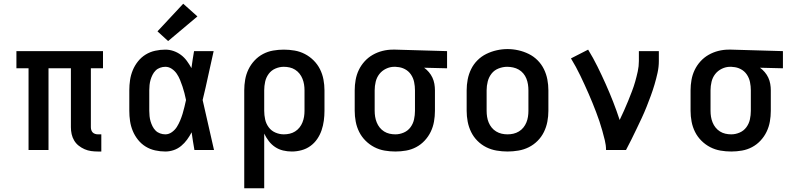

<svg xmlns="http://www.w3.org/2000/svg" viewBox="-20 -804 4240 1029"><path d="M505 8Q486 8 468 5.5Q450 3 433 -4.5Q416 -12 401.5 -23.5Q387 -35 377.5 -51Q368 -67 364 -85Q360 -103 360 -122V-438H240V0H133V-438H68V-530H532V-438H467V-122Q467 -114 469.5 -106.5Q472 -99 477 -94Q482 -89 489.5 -86.5Q497 -84 505 -84H523V8Z M866 8Q839 8 811.5 2Q784 -4 760.5 -18.5Q737 -33 719.5 -55Q702 -77 691.5 -102.5Q681 -128 677 -155Q673 -182 673 -210V-320Q673 -348 677 -375Q681 -402 691.5 -427.5Q702 -453 719.5 -475Q737 -497 760.5 -511.5Q784 -526 811.5 -532Q839 -538 866 -538Q889 -538 910.5 -530.5Q932 -523 950 -509.5Q968 -496 981.5 -477.5Q995 -459 1006 -439Q1009 -462 1012.5 -484.5Q1016 -507 1020 -530H1125Q1110 -465 1096 -399Q1082 -333 1066 -268Q1082 -201 1096.5 -134Q1111 -67 1127 0H1022Q1018 -24 1014 -47.5Q1010 -71 1007 -95Q996 -74 982.5 -55.5Q969 -37 951 -22Q933 -7 911 0.5Q889 8 866 8ZM866 -84Q885 -84 901.5 -96Q918 -108 928 -124Q938 -140 945.5 -158Q953 -176 958.5 -194Q964 -212 968.5 -231Q973 -250 977 -268Q973 -287 968.5 -305Q964 -323 958 -340.5Q952 -358 945 -375.5Q938 -393 927.5 -408.5Q917 -424 901 -435Q885 -446 866 -446Q852 -446 838 -441Q824 -436 814 -426Q804 -416 797.5 -403Q791 -390 787 -376.5Q783 -363 781.5 -348.5Q780 -334 780 -320V-210Q780 -196 781.5 -181.5Q783 -167 787 -153.5Q791 -140 797.5 -127Q804 -114 814 -104Q824 -94 838 -89Q852 -84 866 -84ZM881 -584 824 -636 962 -784 1038 -716Z M1289 205V-320Q1289 -349 1294 -377.5Q1299 -406 1311.5 -432Q1324 -458 1344 -479.5Q1364 -501 1389.5 -514.5Q1415 -528 1443.5 -533Q1472 -538 1501 -538Q1530 -538 1559 -533Q1588 -528 1614 -514.5Q1640 -501 1661 -480Q1682 -459 1695 -433Q1708 -407 1713.5 -378Q1719 -349 1719 -320V-210Q1719 -184 1715.5 -157.5Q1712 -131 1703.5 -106Q1695 -81 1680 -59Q1665 -37 1643.5 -21.5Q1622 -6 1596 1Q1570 8 1544 8Q1520 8 1497 2.5Q1474 -3 1454.5 -16Q1435 -29 1420.5 -48Q1406 -67 1396 -88V205ZM1501 -84Q1517 -84 1532.5 -87.5Q1548 -91 1561.5 -99.5Q1575 -108 1585 -120.5Q1595 -133 1601 -148Q1607 -163 1609.5 -178.5Q1612 -194 1612 -210V-320Q1612 -336 1609.5 -351.5Q1607 -367 1601 -382Q1595 -397 1585 -409.5Q1575 -422 1561.5 -430.5Q1548 -439 1532.5 -442.5Q1517 -446 1501 -446Q1478 -446 1456 -436.5Q1434 -427 1420 -408Q1406 -389 1401 -366Q1396 -343 1396 -320V-210Q1396 -187 1401 -164Q1406 -141 1420 -122Q1434 -103 1456 -93.5Q1478 -84 1501 -84Z M2099 8Q2070 8 2041 3Q2012 -2 1986 -15.5Q1960 -29 1939 -50Q1918 -71 1905 -97Q1892 -123 1886.5 -152Q1881 -181 1881 -210V-320Q1881 -348 1886 -376Q1891 -404 1903 -429Q1915 -454 1934 -475Q1953 -496 1977.5 -510Q2002 -524 2029.5 -531Q2057 -538 2085 -538Q2089 -538 2092.5 -538Q2096 -538 2100 -538L2376 -530V-438L2253 -441Q2267 -431 2278.5 -417.5Q2290 -404 2297.5 -388Q2305 -372 2308 -354.5Q2311 -337 2311 -320V-210Q2311 -181 2306 -152.5Q2301 -124 2288.5 -98Q2276 -72 2256 -50.5Q2236 -29 2210.5 -15.5Q2185 -2 2156.5 3Q2128 8 2099 8ZM2099 -84Q2122 -84 2144 -93.5Q2166 -103 2180 -122Q2194 -141 2199 -164Q2204 -187 2204 -210V-320Q2204 -342 2199.5 -364Q2195 -386 2182.5 -404.5Q2170 -423 2150 -433.5Q2130 -444 2108 -445L2100 -446Q2098 -446 2096.5 -446Q2095 -446 2093 -446Q2070 -446 2048.5 -435.5Q2027 -425 2013 -407Q1999 -389 1993.5 -366Q1988 -343 1988 -320V-210Q1988 -194 1990.5 -178.5Q1993 -163 1999 -148Q2005 -133 2015 -120.5Q2025 -108 2038.5 -99.5Q2052 -91 2067.5 -87.5Q2083 -84 2099 -84Z M2700 8Q2671 8 2641.5 3Q2612 -2 2586 -15Q2560 -28 2539 -49Q2518 -70 2505 -96.5Q2492 -123 2486.5 -152Q2481 -181 2481 -210V-320Q2481 -349 2486.5 -378Q2492 -407 2505 -433.5Q2518 -460 2539 -481Q2560 -502 2586.5 -515Q2613 -528 2642 -534.5Q2671 -541 2700 -541Q2729 -541 2758 -534.5Q2787 -528 2813.5 -515Q2840 -502 2861 -481Q2882 -460 2895 -433.5Q2908 -407 2913.5 -378Q2919 -349 2919 -320V-210Q2919 -181 2913.5 -152Q2908 -123 2895 -96.5Q2882 -70 2861 -49Q2840 -28 2814 -15Q2788 -2 2758.5 3Q2729 8 2700 8ZM2700 -84Q2716 -84 2731.5 -87.5Q2747 -91 2761 -99.5Q2775 -108 2785 -120.5Q2795 -133 2801 -147.5Q2807 -162 2809.5 -178Q2812 -194 2812 -210V-320Q2812 -336 2809.5 -352Q2807 -368 2801 -383Q2795 -398 2784.5 -410.5Q2774 -423 2760 -431Q2746 -439 2730 -442.5Q2714 -446 2698 -446Q2675 -446 2652 -437Q2629 -428 2614.5 -409.5Q2600 -391 2594 -367.5Q2588 -344 2588 -320V-210Q2588 -194 2590.5 -178Q2593 -162 2599 -147.5Q2605 -133 2615 -120.5Q2625 -108 2639 -99.5Q2653 -91 2668.5 -87.5Q2684 -84 2700 -84Z M3228 0Q3228 -26 3221.5 -52Q3215 -78 3208 -103.5Q3201 -129 3192.5 -154Q3184 -179 3174.5 -204Q3165 -229 3155 -253.5Q3145 -278 3134.5 -302Q3124 -326 3113 -350Q3102 -374 3090.5 -398Q3079 -422 3066.5 -445Q3054 -468 3040 -491L3132 -538Q3159 -494 3182 -447.5Q3205 -401 3226 -354Q3247 -307 3266 -258.5Q3285 -210 3301 -161Q3313 -186 3324.5 -211.5Q3336 -237 3346.5 -263Q3357 -289 3367 -315Q3377 -341 3384.5 -367.5Q3392 -394 3398 -421.5Q3404 -449 3404 -477V-530H3511V-477Q3511 -445 3504 -413.5Q3497 -382 3488 -351.5Q3479 -321 3468 -291Q3457 -261 3445 -231Q3433 -201 3419.5 -172Q3406 -143 3392 -114Q3378 -85 3364 -56.5Q3350 -28 3335 0Z M3899 8Q3870 8 3841 3Q3812 -2 3786 -15.5Q3760 -29 3739 -50Q3718 -71 3705 -97Q3692 -123 3686.5 -152Q3681 -181 3681 -210V-320Q3681 -348 3686 -376Q3691 -404 3703 -429Q3715 -454 3734 -475Q3753 -496 3777.5 -510Q3802 -524 3829.5 -531Q3857 -538 3885 -538Q3889 -538 3892.5 -538Q3896 -538 3900 -538L4176 -530V-438L4053 -441Q4067 -431 4078.5 -417.5Q4090 -404 4097.5 -388Q4105 -372 4108 -354.5Q4111 -337 4111 -320V-210Q4111 -181 4106 -152.5Q4101 -124 4088.5 -98Q4076 -72 4056 -50.5Q4036 -29 4010.5 -15.5Q3985 -2 3956.5 3Q3928 8 3899 8ZM3899 -84Q3922 -84 3944 -93.5Q3966 -103 3980 -122Q3994 -141 3999 -164Q4004 -187 4004 -210V-320Q4004 -342 3999.5 -364Q3995 -386 3982.5 -404.5Q3970 -423 3950 -433.5Q3930 -444 3908 -445L3900 -446Q3898 -446 3896.5 -446Q3895 -446 3893 -446Q3870 -446 3848.5 -435.5Q3827 -425 3813 -407Q3799 -389 3793.5 -366Q3788 -343 3788 -320V-210Q3788 -194 3790.5 -178.5Q3793 -163 3799 -148Q3805 -133 3815 -120.5Q3825 -108 3838.5 -99.5Q3852 -91 3867.5 -87.5Q3883 -84 3899 -84Z"/></svg>

Font: Iosevka Slab Semibold Extended
Style: Regular
Weight: 600
Width: 7
Monospace: yes
Designer: Belleve Invis
Foundry: Belleve Invis
Version: Version 11.1.0; ttfautohint (v1.8.3)